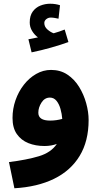

<svg xmlns="http://www.w3.org/2000/svg" viewBox="-20 -777 538 1027"><path d="M57 230 28 90Q124 78 188.5 58.5Q253 39 284 -7Q270 -2 253.5 1Q237 4 218 4Q170 4 131.5 -11.5Q93 -27 70 -60Q47 -93 47 -146Q47 -195 63 -241Q79 -287 107.5 -323.5Q136 -360 173.5 -381.5Q211 -403 253 -403Q303 -403 340.5 -378Q378 -353 403 -312.5Q428 -272 441 -225Q454 -178 454 -135Q454 -22 406 57Q358 136 269 179.5Q180 223 57 230ZM185 -174Q185 -132 248 -132Q281 -132 313 -141Q311 -168 303.5 -194.5Q296 -221 282 -238Q268 -255 247 -255Q219 -255 202 -228.5Q185 -202 185 -174ZM149 -497 132 -567Q164 -573 183 -577Q165 -590 152 -611Q139 -632 139 -657Q139 -693 155 -715Q171 -737 196 -747Q221 -757 248 -757Q277 -757 301 -749L293 -677Q283 -679 273 -681Q263 -683 251 -683Q238 -683 227.5 -674.5Q217 -666 217 -654Q217 -634 233.5 -619.5Q250 -605 267 -599Q299 -608 326 -619L346 -552Q308 -538 253.5 -522.5Q199 -507 149 -497Z"/></svg>

Font: Noto IKEA Arabic
Style: Bold
Weight: 700
Designer: Monotype Design Team
Foundry: Monotype Imaging Inc.
Version: Version 1.200